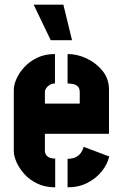

<svg xmlns="http://www.w3.org/2000/svg" viewBox="-20 -801 525 821"><path d="M197 -629 124 -781H251L288 -629ZM216 0Q172 0 138.5 -16.5Q105 -33 83 -58Q61 -83 50 -109Q39 -135 39 -155V-417Q39 -437 50 -463Q61 -489 83.5 -513.5Q106 -538 139 -554Q172 -570 215 -570V-444Q202 -444 192.5 -438Q183 -432 177.5 -424Q172 -416 172 -408V-358H321V-407Q321 -423 313 -431Q305 -439 293 -441.5Q281 -444 269 -444V-570Q310 -570 350.5 -551Q391 -532 418.5 -498Q446 -464 446 -418V-229H172V-155Q172 -148 176 -140.5Q180 -133 189.5 -128Q199 -123 216 -123ZM269 0V-122Q290 -122 304 -129Q318 -136 326 -147.5Q334 -159 338 -173L447 -132Q440 -100 416 -69.5Q392 -39 354.5 -19.5Q317 0 269 0Z"/></svg>

Font: Stick No Bills ExtraBold
Style: Regular
Weight: 800
Version: Version 2.000